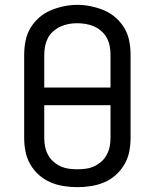

<svg xmlns="http://www.w3.org/2000/svg" viewBox="-20 -766 640 794"><path d="M300 8Q272 8 243.5 3.5Q215 -1 189 -12Q163 -23 141.5 -42Q120 -61 105.5 -86Q91 -111 85.5 -139Q80 -167 80 -195V-540Q80 -568 85.5 -596.5Q91 -625 105.5 -649.5Q120 -674 141.5 -693Q163 -712 189 -723Q215 -734 243.5 -740Q272 -746 300 -746Q328 -746 356.5 -740Q385 -734 411 -723Q437 -712 458.5 -693Q480 -674 494.5 -649.5Q509 -625 514.5 -596.5Q520 -568 520 -540V-195Q520 -167 514.5 -139Q509 -111 494.5 -86Q480 -61 458.5 -42Q437 -23 411 -12Q385 -1 356.5 3.5Q328 8 300 8ZM437 -404V-540Q437 -558 433.5 -576Q430 -594 421.5 -609.5Q413 -625 399 -637.5Q385 -650 368.5 -657Q352 -664 334 -667Q316 -670 298 -670Q280 -670 262.5 -666.5Q245 -663 229 -655.5Q213 -648 199.5 -636Q186 -624 178 -608.5Q170 -593 166.5 -575.5Q163 -558 163 -540V-404ZM300 -66Q318 -66 336 -68.5Q354 -71 370 -78.5Q386 -86 399.5 -98Q413 -110 421.5 -126Q430 -142 433.5 -159.5Q437 -177 437 -195V-331H163V-195Q163 -177 166.5 -159.5Q170 -142 178.5 -126Q187 -110 200.5 -98Q214 -86 230 -78.5Q246 -71 264 -68.5Q282 -66 300 -66Z"/></svg>

Font: Zed Sans Extended
Style: Regular
Weight: 400
Width: 7
Designer: Belleve Invis
Foundry: Belleve Invis
Version: Version 1.0.0; ttfautohint (v1.8.4)